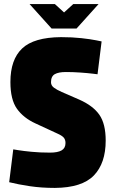

<svg xmlns="http://www.w3.org/2000/svg" viewBox="-20 -911 563 941"><path d="M225 -163Q263 -163 282 -174Q301 -185 301 -210Q301 -227 292 -237Q283 -247 260 -257L154 -306Q95 -333 63 -378Q31 -423 31 -509Q31 -619 88.5 -673.5Q146 -728 279 -729Q334 -729 379 -724Q424 -719 451 -713.5Q478 -708 478 -708L458 -547Q458 -547 433.5 -550Q409 -553 373 -555.5Q337 -558 303 -558Q267 -558 248.5 -547.5Q230 -537 230 -508Q230 -492 244 -481.5Q258 -471 283 -460L368 -423Q436 -393 467 -348.5Q498 -304 498 -222Q498 -111 440 -51Q382 9 249 10Q183 10 126 1.5Q69 -7 25 -18L45 -179Q45 -179 69.5 -175Q94 -171 135 -167Q176 -163 225 -163ZM125 -891H249L294 -850L339 -891H463L355 -771H233Z"/></svg>

Font: Protest Strike
Style: Regular
Weight: 400
Designer: Octavio Pardo
Foundry: Ashler Design
Version: Version 2.005; ttfautohint (v1.8.4.7-5d5b)